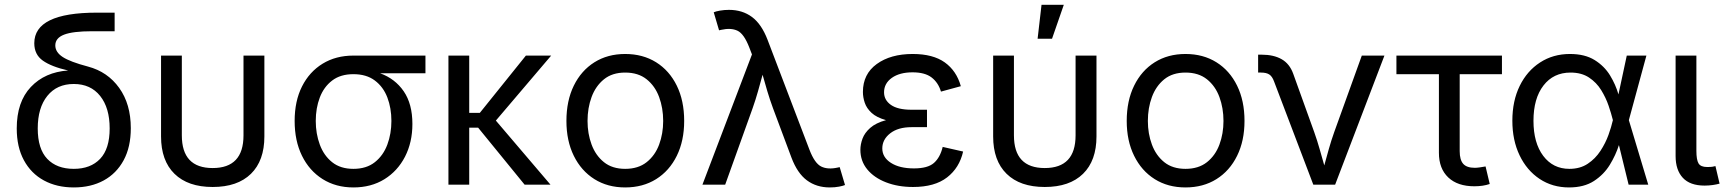

<svg xmlns="http://www.w3.org/2000/svg" viewBox="-20 -781 7305 812"><path d="M292 11.7Q220.2 11.7 165.8 -17.8Q111.3 -47.4 81.1 -103.3Q50.8 -159.2 50.8 -237.8Q50.8 -350.1 110.4 -413.1Q169.9 -476.1 268.1 -482.9Q197.3 -499 161.1 -524.7Q125 -550.3 125 -598.1Q125 -727.5 389.6 -727.5H464.8V-648.9H370.1Q288.1 -648.9 251 -634.5Q213.9 -620.1 213.9 -588.9Q213.9 -560.5 245.1 -540Q276.4 -519.5 352.1 -499.5Q435.1 -477.5 484.1 -409.2Q533.2 -340.8 533.2 -238.8Q533.2 -159.2 502.9 -103.3Q472.7 -47.4 418.5 -17.8Q364.3 11.7 292 11.7ZM292 -66.9Q363.3 -66.9 403.6 -109.4Q443.8 -151.9 443.8 -237.8Q443.8 -324.7 403.6 -375.2Q363.3 -425.8 292 -425.8Q220.7 -425.8 180.2 -375.5Q139.6 -325.2 139.6 -237.8Q139.6 -151.4 179.9 -109.1Q220.2 -66.9 292 -66.9Z M879.4 9.8Q774.9 9.8 718 -45.9Q661.1 -101.6 661.1 -204.1V-545.9H749V-208.5Q749 -70.3 879.4 -70.3Q1009.8 -70.3 1009.8 -208.5V-545.9H1098.1V-204.1Q1098.1 -101.6 1041.3 -45.9Q984.4 9.8 879.4 9.8Z M1474.6 11.7Q1400.4 11.7 1344.2 -23.7Q1288.1 -59.1 1257.1 -122.3Q1226.1 -185.5 1226.1 -269.5Q1226.1 -353.5 1257.3 -415.5Q1288.6 -477.5 1344.5 -511.7Q1400.4 -545.9 1474.6 -545.9H1779.3V-471.2H1587.4Q1650.9 -448.2 1687.5 -394.8Q1724.1 -341.3 1724.1 -256.8Q1724.1 -179.2 1692.9 -118.4Q1661.6 -57.6 1605.5 -22.9Q1549.3 11.7 1474.6 11.7ZM1474.6 -467.3Q1419.9 -467.3 1384.8 -440.4Q1349.6 -413.6 1332.5 -368.7Q1315.4 -323.7 1315.4 -269.5Q1315.4 -215.8 1332.5 -169.4Q1349.6 -123 1384.8 -95Q1419.9 -66.9 1474.6 -66.9Q1529.8 -66.9 1565.4 -95.2Q1601.1 -123.5 1618.2 -169.7Q1635.3 -215.8 1635.3 -269.5Q1635.3 -323.7 1618.2 -368.7Q1601.1 -413.6 1565.4 -440.4Q1529.8 -467.3 1474.6 -467.3Z M1964.4 -545.9V-303.7H2009.3L2204.1 -545.9H2311L2077.1 -271L2308.1 0H2198.7L2002 -241.2H1964.4V0H1876.5V-545.9Z M2624 11.7Q2549.8 11.7 2493.9 -23.4Q2438 -58.6 2406.7 -122.1Q2375.5 -185.5 2375.5 -269.5Q2375.5 -355 2406.7 -418.7Q2438 -482.4 2493.9 -517.6Q2549.8 -552.7 2624 -552.7Q2698.7 -552.7 2754.9 -517.6Q2811 -482.4 2842.3 -418.7Q2873.5 -355 2873.5 -269.5Q2873.5 -185.5 2842.3 -122.1Q2811 -58.6 2754.9 -23.4Q2698.7 11.7 2624 11.7ZM2624 -66.9Q2679.2 -66.9 2714.8 -95.2Q2750.5 -123.5 2767.6 -169.7Q2784.7 -215.8 2784.7 -269.5Q2784.7 -323.7 2767.6 -370.4Q2750.5 -417 2714.8 -445.6Q2679.2 -474.1 2624 -474.1Q2569.3 -474.1 2534.2 -445.6Q2499 -417 2481.9 -370.6Q2464.8 -324.2 2464.8 -269.5Q2464.8 -215.8 2481.9 -169.7Q2499 -123.5 2534.2 -95.2Q2569.3 -66.9 2624 -66.9Z M2950.7 0 3160.2 -550.8 3148.9 -580.1Q3126.5 -638.2 3098.9 -651.1Q3071.3 -664.1 3029.8 -654.8L3021 -652.8L2998.5 -729Q3006.8 -732.9 3024.9 -736.1Q3043 -739.3 3063 -739.3Q3119.6 -739.3 3160.2 -709.2Q3200.7 -679.2 3226.1 -612.8L3403.3 -147.9Q3425.3 -90.3 3453.1 -76.7Q3481 -63 3522.5 -72.3L3531.2 -74.2L3553.7 1.5Q3545.9 4.9 3528.6 8.3Q3511.2 11.7 3489.3 11.7Q3433.1 11.7 3392.6 -18.3Q3352.1 -48.3 3327.1 -114.7L3249 -323.7Q3235.4 -360.8 3225.1 -395.5Q3214.8 -430.2 3205.1 -464.8Q3195.8 -430.7 3185.8 -395.3Q3175.8 -359.9 3163.1 -323.7L3046.9 0Z M3841.3 9.8Q3777.8 9.8 3727.3 -9.8Q3676.8 -29.3 3647.7 -64.7Q3618.7 -100.1 3618.7 -147.5Q3618.7 -170.4 3627.7 -194.8Q3636.7 -219.2 3660.4 -240.2Q3684.1 -261.2 3727.1 -272.9Q3687 -284.2 3666 -303.7Q3645 -323.2 3637.2 -346.4Q3629.4 -369.6 3629.4 -392.1Q3629.4 -467.8 3688 -510.3Q3746.6 -552.7 3839.8 -552.7Q3925.8 -552.7 3975.6 -517.1Q4025.4 -481.4 4043.5 -416.5L3959.5 -393.6Q3948.2 -431.6 3919.9 -453.4Q3891.6 -475.1 3839.4 -475.1Q3784.7 -475.1 3751.7 -451.7Q3718.8 -428.2 3718.8 -390.6Q3718.8 -357.9 3747.8 -337.4Q3776.9 -316.9 3835 -316.9H3900.4V-243.2H3835Q3777.8 -243.2 3744.6 -217Q3711.4 -190.9 3711.4 -153.3Q3711.4 -115.7 3747.8 -92.3Q3784.2 -68.8 3845.2 -68.8Q3903.8 -68.8 3929.9 -92Q3956.1 -115.2 3966.8 -159.7L4053.2 -140.1Q4037.6 -71.3 3985.4 -30.8Q3933.1 9.8 3841.3 9.8Z M4398.4 9.8Q4293.9 9.8 4237.1 -45.9Q4180.2 -101.6 4180.2 -204.1V-545.9H4268.1V-208.5Q4268.1 -70.3 4398.4 -70.3Q4528.8 -70.3 4528.8 -208.5V-545.9H4617.2V-204.1Q4617.2 -101.6 4560.3 -45.9Q4503.4 9.8 4398.4 9.8ZM4368.2 -617.2 4384.8 -760.7H4479L4429.2 -617.2Z M4993.7 11.7Q4919.4 11.7 4863.5 -23.4Q4807.6 -58.6 4776.4 -122.1Q4745.1 -185.5 4745.1 -269.5Q4745.1 -355 4776.4 -418.7Q4807.6 -482.4 4863.5 -517.6Q4919.4 -552.7 4993.7 -552.7Q5068.4 -552.7 5124.5 -517.6Q5180.7 -482.4 5211.9 -418.7Q5243.2 -355 5243.2 -269.5Q5243.2 -185.5 5211.9 -122.1Q5180.7 -58.6 5124.5 -23.4Q5068.4 11.7 4993.7 11.7ZM4993.7 -66.9Q5048.8 -66.9 5084.5 -95.2Q5120.1 -123.5 5137.2 -169.7Q5154.3 -215.8 5154.3 -269.5Q5154.3 -323.7 5137.2 -370.4Q5120.1 -417 5084.5 -445.6Q5048.8 -474.1 4993.7 -474.1Q4939 -474.1 4903.8 -445.6Q4868.7 -417 4851.6 -370.6Q4834.5 -324.2 4834.5 -269.5Q4834.5 -215.8 4851.6 -169.7Q4868.7 -123.5 4903.8 -95.2Q4939 -66.9 4993.7 -66.9Z M5534.2 0 5368.2 -436.5Q5360.4 -458 5347.9 -466.1Q5335.4 -474.1 5313 -474.1H5300.8V-549.8H5315.4Q5366.7 -549.8 5400.4 -530.5Q5434.1 -511.2 5449.2 -469.2L5538.1 -222.2Q5550.8 -186.5 5560.8 -151.1Q5570.8 -115.7 5580.6 -81.5Q5589.8 -115.7 5599.9 -151.1Q5609.9 -186.5 5622.6 -222.2L5739.3 -545.9H5835L5626.5 0Z M6215.3 6.8Q6144.5 6.8 6105 -30.5Q6065.4 -67.9 6065.4 -134.8V-467.3H5885.7V-545.9H6332V-467.3H6153.3V-141.6Q6153.3 -105 6168.2 -88.1Q6183.1 -71.3 6217.3 -71.3Q6226.1 -71.3 6239 -73.2Q6252 -75.2 6262.7 -77.1L6280.3 -2.9Q6252.4 6.8 6215.3 6.8Z M6615.7 11.7Q6545.4 11.7 6491.2 -24.4Q6437 -60.5 6406.5 -124.3Q6376 -188 6376 -270.5Q6376 -354 6407 -417.5Q6438 -481 6493.2 -516.8Q6548.3 -552.7 6619.6 -552.7Q6682.6 -552.7 6723.9 -527.1Q6765.1 -501.5 6789.1 -462.2Q6813 -422.9 6824.7 -381.8L6859.9 -545.9H6942.9L6868.7 -272.9L6950.7 0H6867.7L6826.7 -167.5Q6813.5 -125.5 6788.3 -84.2Q6763.2 -43 6721.2 -15.6Q6679.2 11.7 6615.7 11.7ZM6801.3 -272.9 6800.8 -274.4Q6794.4 -300.3 6783 -334Q6771.5 -367.7 6751.7 -399.9Q6731.9 -432.1 6700.2 -453.1Q6668.5 -474.1 6622.1 -474.1Q6549.8 -474.1 6507.6 -419.4Q6465.3 -364.7 6465.3 -270Q6465.3 -176.8 6506.6 -121.8Q6547.9 -66.9 6617.2 -66.9Q6662.6 -66.9 6694.8 -88.4Q6727.1 -109.9 6748.5 -142.8Q6770 -175.8 6782.5 -210.4Q6794.9 -245.1 6800.8 -271.5Z M7189 3.9Q7127.4 3.9 7096.9 -29.1Q7066.4 -62 7066.4 -121.1V-545.9H7154.3V-143.1Q7154.3 -105.5 7163.3 -90.1Q7172.4 -74.7 7199.7 -74.7Q7213.9 -74.7 7221.2 -75.7Q7228.5 -76.7 7234.9 -78.6L7252.4 -4.4Q7240.7 -1 7223.6 1.5Q7206.5 3.9 7189 3.9Z"/></svg>

Font: Inter
Style: Regular
Weight: 400
Designer: Rasmus Andersson
Foundry: rsms
Version: Version 4.001;git-9221beed3